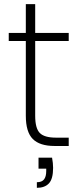

<svg xmlns="http://www.w3.org/2000/svg" viewBox="-20 -701 387 922"><path d="M149 -504V-145Q149 -85 171 -62.5Q193 -40 249 -40H310V0H242Q171 0 137.5 -33.5Q104 -67 104 -145V-504H22V-543H104V-681H149V-543H310V-504ZM230 56Q235 83 235 105Q235 158 215 179.5Q195 201 157 201V174Q181 174 191.5 160.5Q202 147 202 120V109H165V56Z"/></svg>

Font: Fz Poppins ExtLt
Style: Regular
Weight: 200
Designer: Ninad Kale (Devanagari), Jonny Pinhorn (Latin)
Foundry: Indian Type Foundry
Version: Vit hóa bi Vntype.Com & FontZin.Com